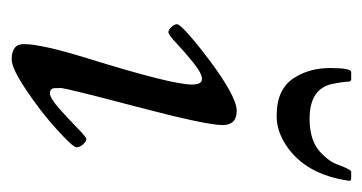

<svg xmlns="http://www.w3.org/2000/svg" viewBox="-170 -458 636 337"><g transform="rotate(90 148.5 -289.0)"><path d="M296.9 -584Q286.4 -507.1 234.6 -472.7Q209.5 -456.1 183.7 -456.1Q158 -456.1 141.7 -464.1Q125.5 -472.2 116.5 -486.3Q98.9 -513.4 98.9 -550.2Q98.9 -586.9 106 -586.9H118.9Q123 -586.9 123 -580.1Q123 -573.2 126.5 -555.2Q134.3 -513.9 188 -513.9Q226.3 -513.9 246.6 -532.7Q262.9 -547.9 268.1 -562.5Q277.1 -586.9 281 -586.9H292Q296.9 -586.9 296.9 -584ZM84.5 -337.6Q149.2 -386 174.1 -386Q199 -386 199 -361.1Q199 -332.3 166.5 -209Q134 -85.7 134 -76.9Q134 -68.1 134.3 -65.4Q135.3 -58.1 143.3 -58.1Q151.4 -58.1 169.6 -74.1Q187.7 -90.1 204 -106.1Q220.2 -122.1 223.8 -122.1Q227.3 -122.1 232.7 -116.5Q238 -110.8 238 -104.7Q238 -98.6 206.7 -70.2Q175.3 -41.7 137.3 -16.4Q99.4 9 84 9Q56.9 9 56.9 -12Q56.9 -43.2 81.3 -122.1Q105.7 -200.9 116.8 -245.5Q127.9 -290 127.9 -307.5Q127.9 -325 118.2 -325Q108.4 -325 90 -310.2Q71.5 -295.4 56 -280.8Q40.5 -266.1 36.1 -266.1Q31.7 -266.1 26.9 -271.4Q22 -276.6 22 -281.2Q22 -285.9 40.9 -302.5Q59.8 -319.1 84.5 -337.6Z"/></g></svg>

Font: Fanwood Text
Style: Italic
Weight: 400
Italic angle: -9°
Version: Version 1.101